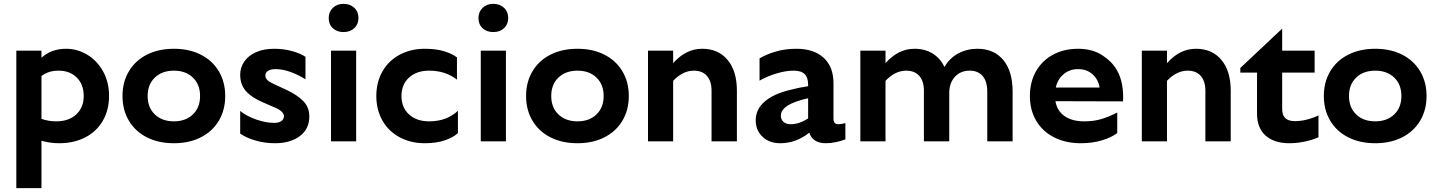

<svg xmlns="http://www.w3.org/2000/svg" viewBox="-20 -736 7485 1000"><path d="M196 -3V244H65V-472H196V-435Q247 -482 325 -482Q383 -482 434.5 -451Q486 -420 517 -364Q548 -308 548 -236Q548 -163 515.5 -107Q483 -51 424 -20.5Q365 10 288 10Q240 10 196 -3ZM273 -104Q338 -104 377 -140Q416 -176 416 -236Q416 -296 380 -332Q344 -368 285 -368Q232 -368 196 -340V-117Q232 -104 273 -104Z M1153 -236Q1153 -163 1119.5 -107Q1086 -51 1025.5 -20.5Q965 10 886 10Q806 10 745.5 -20.5Q685 -51 651.5 -107Q618 -163 618 -236Q618 -309 651.5 -365Q685 -421 745.5 -451.5Q806 -482 886 -482Q965 -482 1025.5 -451.5Q1086 -421 1119.5 -365Q1153 -309 1153 -236ZM1022 -236Q1022 -296 984.5 -332Q947 -368 886 -368Q824 -368 786.5 -332Q749 -296 749 -236Q749 -176 786.5 -140Q824 -104 886 -104Q947 -104 984.5 -140Q1022 -176 1022 -236Z M1362 -343Q1362 -329 1372.5 -319Q1383 -309 1405 -299L1476 -266Q1530 -240 1560.5 -208.5Q1591 -177 1591 -129Q1591 -64 1541.5 -27Q1492 10 1412 10Q1359 10 1311 -4Q1263 -18 1231 -40V-158Q1266 -130 1316 -113Q1366 -96 1408 -96Q1432 -96 1445.5 -105.5Q1459 -115 1459 -131Q1459 -143 1447 -154.5Q1435 -166 1416 -174L1347 -204Q1291 -228 1261 -261.5Q1231 -295 1231 -347Q1231 -384 1252 -415Q1273 -446 1313 -464Q1353 -482 1408 -482Q1458 -482 1502.5 -469.5Q1547 -457 1571 -440V-323Q1533 -347 1492.5 -361.5Q1452 -376 1415 -376Q1390 -376 1376 -367Q1362 -358 1362 -343Z M1769 -716Q1735 -716 1713.5 -695Q1692 -674 1692 -642Q1692 -609 1713.5 -589Q1735 -569 1769 -569Q1804 -569 1825.5 -589.5Q1847 -610 1847 -642Q1847 -675 1825 -695.5Q1803 -716 1769 -716ZM1835 0H1704V-472H1835Z M2193 10Q2120 10 2062.5 -20.5Q2005 -51 1972.5 -107Q1940 -163 1940 -236Q1940 -309 1972.5 -365Q2005 -421 2062.5 -451.5Q2120 -482 2193 -482Q2251 -482 2293.5 -469Q2336 -456 2360 -437V-321Q2301 -368 2215 -368Q2150 -368 2110.5 -332Q2071 -296 2071 -236Q2071 -176 2110.5 -140Q2150 -104 2215 -104Q2307 -104 2365 -159V-43Q2341 -20 2296.5 -5Q2252 10 2193 10Z M2549 -716Q2515 -716 2493.5 -695Q2472 -674 2472 -642Q2472 -609 2493.5 -589Q2515 -569 2549 -569Q2584 -569 2605.5 -589.5Q2627 -610 2627 -642Q2627 -675 2605 -695.5Q2583 -716 2549 -716ZM2615 0H2484V-472H2615Z M3255 -236Q3255 -163 3221.5 -107Q3188 -51 3127.5 -20.5Q3067 10 2988 10Q2908 10 2847.5 -20.5Q2787 -51 2753.5 -107Q2720 -163 2720 -236Q2720 -309 2753.5 -365Q2787 -421 2847.5 -451.5Q2908 -482 2988 -482Q3067 -482 3127.5 -451.5Q3188 -421 3221.5 -365Q3255 -309 3255 -236ZM3124 -236Q3124 -296 3086.5 -332Q3049 -368 2988 -368Q2926 -368 2888.5 -332Q2851 -296 2851 -236Q2851 -176 2888.5 -140Q2926 -104 2988 -104Q3049 -104 3086.5 -140Q3124 -176 3124 -236Z M3486 -472V-407Q3552 -482 3637 -482Q3721 -482 3769.5 -424Q3818 -366 3818 -264V0H3686V-264Q3686 -313 3662 -340.5Q3638 -368 3594 -368Q3536 -368 3486 -315V0H3355V-472Z M4195 -45Q4126 10 4044 10Q3987 10 3951.5 -23.5Q3916 -57 3916 -110Q3916 -166 3962 -206.5Q4008 -247 4096 -268Q4141 -280 4189 -287V-294Q4189 -332 4171 -350Q4153 -368 4113 -368Q4072 -368 4023 -353Q3974 -338 3936 -316V-432Q3971 -453 4020.5 -467.5Q4070 -482 4128 -482Q4219 -482 4270 -435Q4321 -388 4321 -303V-120Q4321 -104 4327 -96.5Q4333 -89 4347 -89Q4363 -89 4383 -95V-10Q4362 -2 4335 4Q4308 10 4281 10Q4213 10 4195 -45ZM4098 -89Q4142 -89 4189 -119V-224Q4153 -217 4117 -203Q4083 -190 4065 -172.5Q4047 -155 4047 -134Q4047 -113 4061 -101Q4075 -89 4098 -89Z M5030 -368Q4983 -368 4953.5 -336Q4924 -304 4924 -251V0H4792V-264Q4792 -313 4768 -340.5Q4744 -368 4700 -368Q4642 -368 4592 -315V0H4461V-472H4592V-407Q4658 -482 4743 -482Q4797 -482 4837 -457.5Q4877 -433 4899 -387Q4926 -434 4971.5 -458Q5017 -482 5070 -482Q5157 -482 5205.5 -423.5Q5254 -365 5254 -259V0H5122V-259Q5122 -312 5098 -340Q5074 -368 5030 -368Z M5595 -482Q5668 -482 5719 -449.5Q5770 -417 5796 -373Q5817 -337 5824.5 -293Q5832 -249 5829 -208L5477 -209Q5486 -158 5525 -131Q5564 -104 5627 -104Q5677 -104 5716.5 -116Q5756 -128 5799 -150V-43Q5769 -20 5719 -5Q5669 10 5609 10Q5531 10 5470.5 -20.5Q5410 -51 5377 -107Q5344 -163 5344 -236Q5344 -309 5376 -365Q5408 -421 5465 -451.5Q5522 -482 5595 -482ZM5707 -280Q5700 -323 5670 -349.5Q5640 -376 5595 -376Q5551 -376 5519.5 -349.5Q5488 -323 5479 -280Z M6058 -472V-407Q6124 -482 6209 -482Q6293 -482 6341.5 -424Q6390 -366 6390 -264V0H6258V-264Q6258 -313 6234 -340.5Q6210 -368 6166 -368Q6108 -368 6058 -315V0H5927V-472Z M6658 -358V-169Q6658 -136 6674.5 -120.5Q6691 -105 6725 -105Q6755 -105 6788 -113.5Q6821 -122 6847 -135V-21Q6818 -8 6777 1Q6736 10 6696 10Q6616 10 6571.5 -30Q6527 -70 6527 -144V-358H6440V-382L6658 -587V-472H6827V-358Z M7410 -236Q7410 -163 7376.5 -107Q7343 -51 7282.5 -20.5Q7222 10 7143 10Q7063 10 7002.5 -20.5Q6942 -51 6908.5 -107Q6875 -163 6875 -236Q6875 -309 6908.5 -365Q6942 -421 7002.5 -451.5Q7063 -482 7143 -482Q7222 -482 7282.5 -451.5Q7343 -421 7376.5 -365Q7410 -309 7410 -236ZM7279 -236Q7279 -296 7241.5 -332Q7204 -368 7143 -368Q7081 -368 7043.5 -332Q7006 -296 7006 -236Q7006 -176 7043.5 -140Q7081 -104 7143 -104Q7204 -104 7241.5 -140Q7279 -176 7279 -236Z"/></svg>

Font: Madhuban SemiBold
Style: Regular
Weight: 600
Designer: jaikishan Patel
Foundry: MagicType
Version: Version 1.000